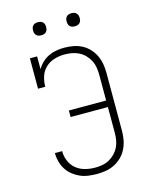

<svg xmlns="http://www.w3.org/2000/svg" viewBox="-135 -1010 870 1105"><g transform="rotate(-15 300.0 -458.0)"><path d="M303 8Q278 8 252.5 4.5Q227 1 204 -9Q181 -19 161 -35Q141 -51 127.5 -72Q114 -93 107 -118Q100 -143 100 -168Q100 -169 100 -169.5Q100 -170 100 -171H143Q143 -170 143 -169.5Q143 -169 143 -169Q143 -139 155.5 -110.5Q168 -82 191 -63.5Q214 -45 243.5 -37.5Q273 -30 303 -30Q325 -30 346.5 -34Q368 -38 387 -48.5Q406 -59 421.5 -75Q437 -91 446.5 -110.5Q456 -130 459.5 -151.5Q463 -173 463 -195V-348H241V-387H463V-540Q463 -562 459.5 -584Q456 -606 446 -625.5Q436 -645 420.5 -661Q405 -677 385.5 -687Q366 -697 344 -701Q322 -705 300 -705Q269 -705 239 -696Q209 -687 186.5 -666Q164 -645 154.5 -615Q145 -585 145 -554H102V-735H145V-659Q157 -680 175 -697Q193 -714 215 -724.5Q237 -735 261 -739Q285 -743 309 -743Q336 -743 362.5 -738Q389 -733 413 -720.5Q437 -708 455.5 -688Q474 -668 485.5 -644Q497 -620 501.5 -593.5Q506 -567 506 -540V-195Q506 -168 501 -141Q496 -114 484 -89.5Q472 -65 452.5 -45.5Q433 -26 408.5 -13.5Q384 -1 357 3.5Q330 8 303 8ZM400 -846Q392 -846 384.5 -848Q377 -850 371 -856Q365 -862 363 -869.5Q361 -877 361 -885Q361 -893 363 -900.5Q365 -908 371 -914Q377 -920 384.5 -922Q392 -924 400 -924Q408 -924 415.5 -922Q423 -920 429 -914Q435 -908 437 -900.5Q439 -893 439 -885Q439 -877 437 -869.5Q435 -862 429 -856Q423 -850 415.5 -848Q408 -846 400 -846ZM200 -846Q192 -846 184.5 -848Q177 -850 171 -856Q165 -862 163 -869.5Q161 -877 161 -885Q161 -893 163 -900.5Q165 -908 171 -914Q177 -920 184.5 -922Q192 -924 200 -924Q208 -924 215.5 -922Q223 -920 229 -914Q235 -908 237 -900.5Q239 -893 239 -885Q239 -877 237 -869.5Q235 -862 229 -856Q223 -850 215.5 -848Q208 -846 200 -846Z"/></g></svg>

Font: Iosevka Curly Slab XLtEx
Style: Regular
Weight: 200
Width: 7
Monospace: yes
Designer: Belleve Invis
Foundry: Belleve Invis
Version: Version 11.1.0; ttfautohint (v1.8.3)